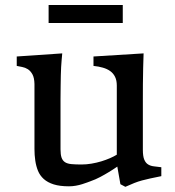

<svg xmlns="http://www.w3.org/2000/svg" viewBox="-20 -719 689 756"><path d="M115.7 -388.2Q115.2 -412.6 107.7 -426.3Q100.1 -439.9 89.6 -446.5Q79.1 -453.1 67.1 -455.3Q55.2 -457.5 45.9 -459.5V-496.6L225.1 -508.8Q223.6 -495.1 222.7 -482.4Q221.7 -469.7 220.7 -454.8Q219.7 -439.9 219.5 -422.4Q219.2 -404.8 218.8 -381.6Q218.3 -358.4 218.3 -328.6Q218.3 -298.8 218.3 -260.3V-130.9Q218.3 -110.4 222.4 -98.4Q226.6 -86.4 236.1 -80.3Q245.6 -74.2 261.5 -72.8Q277.3 -71.3 300.8 -71.3Q320.3 -71.3 340.3 -74.7Q360.4 -78.1 378.9 -83.7Q397.5 -89.4 413.1 -96.2Q428.7 -103 439.9 -109.9V-382.3Q439.9 -402.3 433.1 -416.3Q426.3 -430.2 414.1 -439Q401.9 -447.8 385 -452.6Q368.2 -457.5 348.1 -459.5V-496.6L545.4 -508.8Q544.4 -482.9 543.7 -451.7Q543 -420.4 542.7 -387.5Q542.5 -354.5 542.5 -321.8Q542.5 -289.1 542.5 -260.3V-129.4Q542.5 -103.5 548.1 -90.3Q553.7 -77.1 563.5 -71.3Q573.2 -65.4 586.4 -64Q599.6 -62.5 615.2 -60.5V-25.4Q589.4 -20 571.8 -16.4Q554.2 -12.7 539.1 -8.5Q523.9 -4.4 509 1.5Q494.1 7.3 473.6 16.6L454.1 6.3L441.9 -63Q426.3 -52.2 408.7 -41.5Q393.6 -32.2 374.8 -22.2Q356 -12.2 336.4 -5.4Q332 -3.9 323.2 -0.5Q314.5 2.9 303.2 6.3Q292 9.8 278.6 12.2Q265.1 14.6 251.5 14.6Q215.8 14.6 191.7 7.1Q167.5 -0.5 152.3 -14.2Q137.2 -27.8 129.6 -46.4Q122.1 -64.9 118.9 -86.7Q115.7 -108.4 115.7 -132.3Q115.7 -156.2 115.7 -180.7ZM171.4 -699.2H463.4V-628.4H171.4Z"/></svg>

Font: Donegal One
Style: Regular
Weight: 400
Designer: Gary Lonergan
Foundry: Sorkin Type Co.
Version: Version 1.004